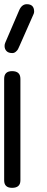

<svg xmlns="http://www.w3.org/2000/svg" viewBox="-21 -903 227 923"><path d="M77.1 -523.9V-36.1Q77.1 0 37.1 0Q-1 0 -1 -36.1V-523.9Q-1 -561 37.1 -561Q77.1 -561 77.1 -523.9ZM141.1 -836.9 73.2 -683.1Q68.8 -672.4 65.4 -666.3Q62 -660.2 54.7 -654.1Q47.4 -647.9 38.1 -647.9Q19.5 -647.9 10.3 -657.5Q1 -667 1 -682.1Q1 -691.4 4.9 -699.2L71.8 -855Q84.5 -882.8 107.9 -882.8Q143.1 -882.8 143.1 -847.2Q143.1 -842.8 141.1 -836.9Z"/></svg>

Font: BPreplay
Style: Regular
Weight: 400
Designer: Magenta/George Triantafyllakos
Foundry: Magenta/George Triantafyllakos
Version: Version 1.00